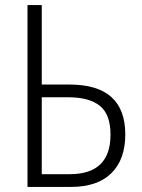

<svg xmlns="http://www.w3.org/2000/svg" viewBox="-20 -734 557 754"><path d="M88 0H259Q363 0 417.5 -54Q472 -108 472 -206Q472 -402 253 -402H144V-714H88ZM144 -50V-352H248Q330 -352 372 -318.5Q414 -285 414 -205Q414 -50 254 -50Z"/></svg>

Font: Noto Sans UI SemiCondensed Light
Style: Regular
Weight: 300
Width: 4
Designer: Monotype Design Team
Foundry: Monotype Imaging Inc.
Version: Version 1.901